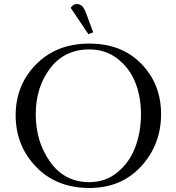

<svg xmlns="http://www.w3.org/2000/svg" viewBox="-20 -928 877 956"><path d="M425 -711Q586 -711 684 -610Q782 -509 782 -360Q782 -208 683 -100Q584 8 425 8Q261 8 159.5 -97.5Q58 -203 58 -354Q58 -505 160 -608Q262 -711 425 -711ZM158 -359Q158 -222 230 -121.5Q302 -21 425 -21Q506 -21 566 -71Q626 -121 654 -196.5Q682 -272 682 -360Q682 -445 654 -516.5Q626 -588 566 -635Q506 -682 425 -682Q301 -682 229.5 -587.5Q158 -493 158 -359ZM332 -889Q345 -908 362 -908Q379 -908 389.5 -897Q400 -886 410 -859L444 -767L420 -758Z"/></svg>

Font: Dihjauti
Style: Bold
Weight: 700
Designer: T. Christopher White
Version: Version 3.0.0